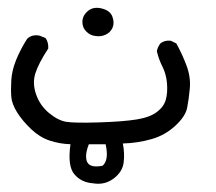

<svg xmlns="http://www.w3.org/2000/svg" viewBox="-20 -179 540 480"><path d="M212.9 279.3Q183.6 277.3 166 256.8Q148.4 236.3 156.2 181.6Q128.9 180.7 104 172.4Q79.1 164.1 57.6 143.6Q36.1 123 22.9 102.1Q9.8 81.1 8.3 63.5Q6.8 45.9 8.3 21Q9.8 -3.9 21 -30.8Q32.2 -57.6 47.9 -82Q60.5 -93.8 79.1 -89.8L93.8 -84Q101.6 -73.2 100.6 -57.6Q76.2 -20.5 68.4 4.4Q60.5 29.3 70.3 57.1Q80.1 85 102.5 103.5Q125 122.1 145.5 125.5Q166 128.9 227.5 127Q289.1 125 321.8 119.6Q354.5 114.3 372.1 101.1Q389.6 87.9 394.5 70.3Q399.4 52.7 397.5 29.3Q395.5 5.9 386.2 -12.2Q377 -30.3 372.1 -50.8Q374 -61.5 380.9 -70.3Q391.6 -79.1 407.2 -77.1L420.9 -70.3Q435.5 -43.9 446.3 -15.1Q457 13.7 454.6 41.5Q452.1 69.3 447.8 90.8Q443.4 112.3 418 135.7Q392.6 159.2 358.4 168.9Q324.2 178.7 287.1 179.7Q292 204.1 289.1 227.5Q286.1 251 263.7 267.6Q241.2 284.2 212.9 279.3ZM236.3 235.4Q252.9 221.7 244.1 181.6H202.1Q194.3 201.2 195.3 215.3Q196.3 229.5 206.5 234.4Q216.8 239.3 236.3 235.4ZM219.7 -88.9Q206.1 -89.8 195.8 -100.1Q185.5 -110.4 186 -125.5Q186.5 -140.6 200.2 -151.9Q213.9 -163.1 234.9 -157.7Q255.9 -152.3 261.2 -136.7Q266.6 -121.1 261.2 -109.4Q255.9 -97.7 244.1 -92.3Q232.4 -86.9 219.7 -88.9Z"/></svg>

Font: NaikaiFont
Style: Regular
Weight: 400
Version: Version 1.67